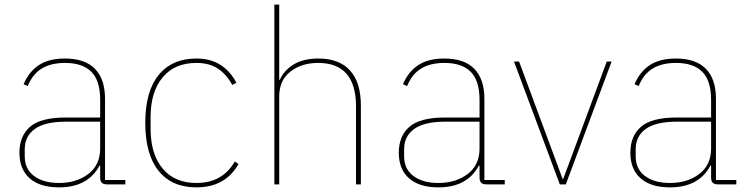

<svg xmlns="http://www.w3.org/2000/svg" viewBox="-20 -797 3226 830"><path d="M64 -137Q64 -209 110 -249Q156 -289 264 -289H413V-366Q413 -448 375 -486.5Q337 -525 261 -525Q201 -525 161 -501Q121 -477 100 -425L82 -433Q105 -487 148 -515.5Q191 -544 261 -544Q347 -544 390.5 -499.5Q434 -455 434 -370V-19H522V0H443Q427 0 420 -7Q413 -14 413 -30V-81H410Q360 13 235 13Q153 13 108.5 -26Q64 -65 64 -137ZM413 -155V-271H265Q174 -271 130.5 -239.5Q87 -208 87 -152V-121Q87 -66 127.5 -36Q168 -6 235 -6Q311 -6 362 -45Q413 -84 413 -155Z M608 -266Q608 -402 666 -473Q724 -544 829 -544Q890 -544 933 -516.5Q976 -489 1002 -439L984 -430Q958 -477 921 -501Q884 -525 829 -525Q735 -525 683 -462.5Q631 -400 631 -291V-240Q631 -131 683 -68.5Q735 -6 829 -6Q942 -6 995 -99L1011 -88Q954 13 829 13Q723 13 665.5 -58.5Q608 -130 608 -266Z M1166 0V-777H1187V-452H1190Q1206 -491 1248 -517.5Q1290 -544 1357 -544Q1446 -544 1493 -492.5Q1540 -441 1540 -341V0H1519V-337Q1519 -525 1355 -525Q1284 -525 1235.5 -487.5Q1187 -450 1187 -380V0Z M1704 -137Q1704 -209 1750 -249Q1796 -289 1904 -289H2053V-366Q2053 -448 2015 -486.5Q1977 -525 1901 -525Q1841 -525 1801 -501Q1761 -477 1740 -425L1722 -433Q1745 -487 1788 -515.5Q1831 -544 1901 -544Q1987 -544 2030.5 -499.5Q2074 -455 2074 -370V-19H2162V0H2083Q2067 0 2060 -7Q2053 -14 2053 -30V-81H2050Q2000 13 1875 13Q1793 13 1748.5 -26Q1704 -65 1704 -137ZM2053 -155V-271H1905Q1814 -271 1770.5 -239.5Q1727 -208 1727 -152V-121Q1727 -66 1767.5 -36Q1808 -6 1875 -6Q1951 -6 2002 -45Q2053 -84 2053 -155Z M2426 0H2400L2202 -531H2224L2412 -24H2415L2603 -531H2624Z M2705 -137Q2705 -209 2751 -249Q2797 -289 2905 -289H3054V-366Q3054 -448 3016 -486.5Q2978 -525 2902 -525Q2842 -525 2802 -501Q2762 -477 2741 -425L2723 -433Q2746 -487 2789 -515.5Q2832 -544 2902 -544Q2988 -544 3031.5 -499.5Q3075 -455 3075 -370V-19H3163V0H3084Q3068 0 3061 -7Q3054 -14 3054 -30V-81H3051Q3001 13 2876 13Q2794 13 2749.5 -26Q2705 -65 2705 -137ZM3054 -155V-271H2906Q2815 -271 2771.5 -239.5Q2728 -208 2728 -152V-121Q2728 -66 2768.5 -36Q2809 -6 2876 -6Q2952 -6 3003 -45Q3054 -84 3054 -155Z"/></svg>

Font: IBM Plex Sans JP Thin
Style: Regular
Weight: 100
Designer: Mike Abbink; Paul van der Laan; Pieter van Rosmalen; Wujin Sim; Yejin Wi; Jinhee Kim; Boomi Park; Yona Kim; Kichan Ma
Foundry: Sandoll Inc.
Version: Version 1.001